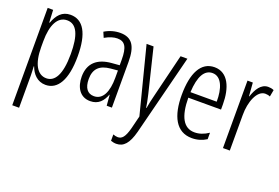

<svg xmlns="http://www.w3.org/2000/svg" viewBox="-103 -862 2066 1423"><g transform="rotate(20 929.5 -150.5)"><path d="M246 -542C179 -542 143 -497 120 -434H116L111 -532H68V236H122V-19C122 -45 120 -70 119 -90H122C141 -37 181 10 247 10C342 10 400 -84 400 -270C400 -452 346 -542 246 -542ZM236 -495C313 -495 346 -416 346 -269C346 -103 301 -38 236 -38C165 -38 122 -111 122 -242V-289C122 -417 162 -495 236 -495Z M638 -542C596 -542 553 -530 516 -507L534 -465C572 -487 605 -496 632 -496C691 -496 715 -459 715 -358V-315L654 -310C542 -301 479 -245 479 -140C479 -61 515 10 599 10C665 10 698 -31 718 -84H720L727 0H768V-360C768 -485 731 -542 638 -542ZM660 -269 716 -274V-216C716 -106 683 -34 613 -34C563 -34 534 -70 534 -141C534 -220 574 -261 660 -269Z M848 -532 982 -8 957 93C937 169 915 191 883 191C872 191 858 188 846 183V233C861 238 874 241 889 241C946 241 983 202 1009 103L1170 -532H1116L1032 -188C1023 -154 1017 -124 1010 -85H1007C1003 -113 999 -136 987 -187L903 -532Z M1382 -542C1275 -542 1222 -438 1222 -265C1222 -102 1275 10 1401 10C1444 10 1482 -2 1515 -23V-74C1478 -49 1442 -37 1405 -37C1318 -37 1276 -115 1275 -263H1533V-305C1533 -432 1490 -542 1382 -542ZM1382 -496C1454 -496 1484 -410 1483 -307H1276C1282 -435 1320 -496 1382 -496Z M1805 -541C1748 -541 1716 -485 1697 -427H1694L1686 -532H1644V0H1698V-279C1697 -383 1737 -486 1802 -486C1816 -486 1830 -483 1840 -478L1850 -532C1835 -539 1819 -541 1805 -541Z"/></g></svg>

Font: Noto Sans Khmer UI ExtraCondensed Light
Style: Regular
Weight: 300
Width: 2
Designer: Danh Hong and the Monotype Design Team
Foundry: Monotype Imaging Inc.
Version: Version 2.002